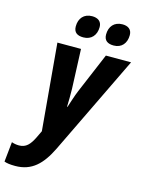

<svg xmlns="http://www.w3.org/2000/svg" viewBox="-211 -840 872 1163"><g transform="rotate(15 225.5 -258.5)"><path d="M199 -619C249 -619 279 -654 279 -705C279 -742 252 -757 219 -757C167 -757 138 -722 138 -672C138 -634 161 -619 199 -619ZM389 -619C439 -619 468 -654 468 -705C468 -742 442 -757 409 -757C357 -757 328 -722 328 -672C328 -634 352 -619 389 -619ZM2 240C106 240 166 179 217 75L518 -548H360L254 -297C240 -264 227 -221 216 -188H213C214 -222 215 -263 214 -300L204 -548H56L104 -5L82 41C59 87 36 114 -8 114C-25 114 -40 111 -54 106L-67 231C-51 237 -30 240 2 240Z"/></g></svg>

Font: Noto Sans Display SemiCondensed Extra
Style: Italic
Weight: 800
Width: 4
Italic angle: -12°
Designer: Monotype Design Team
Foundry: Monotype Imaging Inc.
Version: Version 1.900